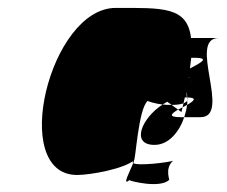

<svg xmlns="http://www.w3.org/2000/svg" viewBox="-20 -484 573 485"><path d="M174.7 -42C209.7 -42 294.4 -58 318.2 -79C319 -78 318.5 -76 316.6 -72C314.1 -74 314.5 -76 318.2 -79C322.5 -76 329 -208 352.9 -229C354.6 -228 371.3 -222 390.8 -220C394.3 -222 398.9 -225 402.4 -227L413.6 -219C424.6 -219 434.8 -220 443.5 -223L446.9 -238H451.9C451.9 -242 451 -247 451.2 -252C452.3 -248 453.1 -243 452.9 -238C479.7 -237 469.9 -229 452.6 -219C451.3 -209 448.7 -198 445.4 -188H486.4C566.4 -188 452.6 -388 532.6 -388H462.6C453 -468 391.1 -464 272.1 -464C105.1 -464 2.7 -42 174.7 -42ZM306.7 -29C311 -26 382.8 -8 406.7 -29C411 -26 394.2 -57 417 -78C407.1 -74 328.8 -64 316.6 -72C309.5 -54 286.8 -12 306.7 -29ZM390.8 -220C337.9 -186 309.2 -118 370.2 -118C406.2 -118 432.9 -151 445.4 -188H436.4C403.4 -188 412.5 -197 429.8 -207L413.6 -219C406.6 -219 397.6 -219 390.8 -220ZM429.8 -207 438.4 -201C439.3 -205 440.3 -209 441.2 -213C437.7 -211 433.3 -209 429.8 -207ZM463 -338H471C514 -338 483.8 -324 459.8 -311C461.1 -321 462 -329 463 -338ZM456.5 -288C456.5 -288 456.7 -289 456.7 -289C457.7 -289 458.5 -288 459.5 -288ZM441.2 -213C444.6 -215 449.1 -217 452.6 -219C453.3 -222 453.2 -226 452.9 -229C450.4 -227 446.7 -224 443.5 -223ZM451.9 -238C452.3 -235 453 -234 453.6 -232C453 -234 453.5 -236 452.9 -238ZM418.2 -79C418.2 -79 418 -78 417 -78C417 -78 418.2 -79 418.2 -79ZM463 -277C463.2 -278 464.4 -279 464.4 -279C464.4 -279 464.2 -278 463 -277ZM452.9 -229C453.9 -229 454.1 -230 453.6 -232C453.3 -231 453.1 -230 452.9 -229Z"/></svg>

Font: Digital Distortion
Style: Obl
Weight: 400
Version: Version 1